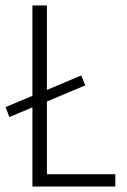

<svg xmlns="http://www.w3.org/2000/svg" viewBox="-39 -679 463 699"><path d="M380.9 0V-44.9H131.8V-309.6L271.5 -368.2L256.8 -404.3L131.8 -351.6V-659.2H79.1V-330.1L-18.6 -289.1L-4.9 -252.9L79.1 -288.1V0Z"/></svg>

Font: Yaldevi Colombo Light
Style: Regular
Weight: 300
Designer: Sol Matas, Denzil Rajitha, Kosala Senevirathne and Pathum Egodawatta
Foundry: Mooniak
Version: Version 1.020 ; ttfautohint (v1.6)